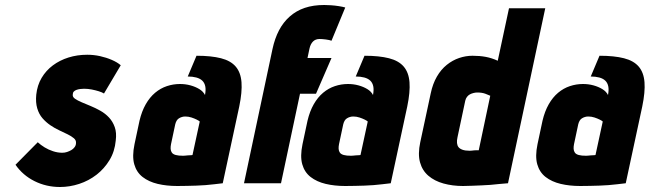

<svg xmlns="http://www.w3.org/2000/svg" viewBox="-20 -733 2599 768"><path d="M396 -359 463 -472Q449 -484 427 -493.5Q405 -503 380 -508.5Q355 -514 329 -514Q289 -514 254 -503Q219 -492 191.5 -471.5Q164 -451 146.5 -421.5Q129 -392 125 -354Q122 -323 129 -299.5Q136 -276 150 -260Q164 -244 181.5 -232Q199 -220 217.5 -211.5Q236 -203 251 -195.5Q266 -188 275.5 -180Q285 -172 284 -161Q284 -152 278.5 -144.5Q273 -137 265 -132.5Q257 -128 248 -125Q239 -122 229 -122Q211 -122 192.5 -128Q174 -134 158.5 -143.5Q143 -153 131 -164L42 -74Q71 -32 118 -8.5Q165 15 220 15Q259 15 297 2.5Q335 -10 366 -34Q397 -58 418 -92.5Q439 -127 443 -171Q447 -202 439 -224.5Q431 -247 416 -263Q401 -279 381.5 -290Q362 -301 342.5 -309Q323 -317 306.5 -324Q290 -331 280 -338Q270 -345 271 -354Q271 -362 275 -366.5Q279 -371 286 -373.5Q293 -376 301 -377Q309 -378 316 -378Q332 -378 347 -375Q362 -372 375 -368Q388 -364 396 -359Z M800 -353Q793 -367 777.5 -376.5Q762 -386 742 -391.5Q722 -397 700 -397Q673 -397 647.5 -388.5Q622 -380 600.5 -362Q579 -344 563 -316Q547 -288 538 -250L518 -156Q508 -108 517 -76Q526 -44 550.5 -25Q575 -6 610.5 2.5Q646 11 689 11Q709 11 728 10.5Q747 10 765.5 9.5Q784 9 802 7.5Q820 6 837 4Q854 2 871 0L937 -307Q949 -365 946 -404Q943 -443 923 -466.5Q903 -490 864 -500Q825 -510 766 -510L731 -427Q750 -427 765 -423Q780 -419 789 -410.5Q798 -402 801 -388Q804 -374 800 -353ZM779 -247 750 -113Q750 -113 747.5 -112.5Q745 -112 740.5 -112Q736 -112 731 -111.5Q726 -111 721 -110.5Q716 -110 712 -110Q694 -110 683 -113Q672 -116 667.5 -122.5Q663 -129 662.5 -137.5Q662 -146 664 -156L681 -236Q683 -244 686.5 -250Q690 -256 695.5 -259.5Q701 -263 707.5 -265Q714 -267 721 -267Q734 -267 746 -263Q758 -259 767 -254.5Q776 -250 779 -247Z M1306 -570 1361 -703Q1351 -706 1335 -708.5Q1319 -711 1303.5 -712Q1288 -713 1277 -713Q1233 -713 1199 -701.5Q1165 -690 1139 -667Q1113 -644 1096 -611.5Q1079 -579 1070 -537L956 0H1104L1180 -358H1244L1306 -501H1210L1218 -539Q1220 -548 1223.5 -555Q1227 -562 1232 -567Q1237 -572 1243.5 -574.5Q1250 -577 1258 -577Q1269 -577 1284 -575Q1299 -573 1306 -570Z M1472 -353Q1465 -367 1449.5 -376.5Q1434 -386 1414 -391.5Q1394 -397 1372 -397Q1345 -397 1319.5 -388.5Q1294 -380 1272.5 -362Q1251 -344 1235 -316Q1219 -288 1210 -250L1190 -156Q1180 -108 1189 -76Q1198 -44 1222.5 -25Q1247 -6 1282.5 2.5Q1318 11 1361 11Q1381 11 1400 10.5Q1419 10 1437.5 9.5Q1456 9 1474 7.5Q1492 6 1509 4Q1526 2 1543 0L1609 -307Q1621 -365 1618 -404Q1615 -443 1595 -466.5Q1575 -490 1536 -500Q1497 -510 1438 -510L1403 -427Q1422 -427 1437 -423Q1452 -419 1461 -410.5Q1470 -402 1473 -388Q1476 -374 1472 -353ZM1451 -247 1422 -113Q1422 -113 1419.5 -112.5Q1417 -112 1412.5 -112Q1408 -112 1403 -111.5Q1398 -111 1393 -110.5Q1388 -110 1384 -110Q1366 -110 1355 -113Q1344 -116 1339.5 -122.5Q1335 -129 1334.5 -137.5Q1334 -146 1336 -156L1353 -236Q1355 -244 1358.5 -250Q1362 -256 1367.5 -259.5Q1373 -263 1379.5 -265Q1386 -267 1393 -267Q1406 -267 1418 -263Q1430 -259 1439 -254.5Q1448 -250 1451 -247Z M2012 0 2161 -700H2016L1971 -490Q1947 -501 1923 -505.5Q1899 -510 1870 -510Q1843 -510 1816.5 -501Q1790 -492 1767 -473.5Q1744 -455 1727.5 -426.5Q1711 -398 1703 -360L1661 -164Q1651 -117 1660 -84Q1669 -51 1693.5 -30Q1718 -9 1754 1Q1790 11 1832 11Q1851 11 1869.5 10Q1888 9 1906 8.5Q1924 8 1941.5 6.5Q1959 5 1977 3Q1995 1 2012 0ZM1941 -350 1895 -132Q1895 -132 1892.5 -132Q1890 -132 1885.5 -132Q1881 -132 1876 -131.5Q1871 -131 1867 -130.5Q1863 -130 1859 -130Q1841 -130 1830 -134Q1819 -138 1814 -144.5Q1809 -151 1808 -161Q1807 -171 1810 -184L1841 -330Q1843 -339 1848 -345.5Q1853 -352 1859.5 -355.5Q1866 -359 1874 -361Q1882 -363 1889 -363Q1908 -363 1921.5 -358Q1935 -353 1941 -350Z M2412 -353Q2405 -367 2389.5 -376.5Q2374 -386 2354 -391.5Q2334 -397 2312 -397Q2285 -397 2259.5 -388.5Q2234 -380 2212.5 -362Q2191 -344 2175 -316Q2159 -288 2150 -250L2130 -156Q2120 -108 2129 -76Q2138 -44 2162.5 -25Q2187 -6 2222.5 2.5Q2258 11 2301 11Q2321 11 2340 10.5Q2359 10 2377.5 9.5Q2396 9 2414 7.5Q2432 6 2449 4Q2466 2 2483 0L2549 -307Q2561 -365 2558 -404Q2555 -443 2535 -466.5Q2515 -490 2476 -500Q2437 -510 2378 -510L2343 -427Q2362 -427 2377 -423Q2392 -419 2401 -410.5Q2410 -402 2413 -388Q2416 -374 2412 -353ZM2391 -247 2362 -113Q2362 -113 2359.5 -112.5Q2357 -112 2352.5 -112Q2348 -112 2343 -111.5Q2338 -111 2333 -110.5Q2328 -110 2324 -110Q2306 -110 2295 -113Q2284 -116 2279.5 -122.5Q2275 -129 2274.5 -137.5Q2274 -146 2276 -156L2293 -236Q2295 -244 2298.5 -250Q2302 -256 2307.5 -259.5Q2313 -263 2319.5 -265Q2326 -267 2333 -267Q2346 -267 2358 -263Q2370 -259 2379 -254.5Q2388 -250 2391 -247Z"/></svg>

Font: Advent Pro ExtraBold
Style: Italic
Weight: 800
Italic angle: -12°
Version: Version 3.000